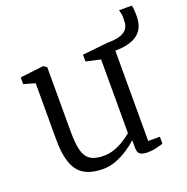

<svg xmlns="http://www.w3.org/2000/svg" viewBox="-126 -810 916 939"><g transform="rotate(-20 332.0 -340.5)"><path d="M485.5 9Q461.5 9 448.5 0.5Q435.5 -8 435.5 -33V-72.5Q416 -54.5 387.2 -35.2Q358.5 -16 324.8 -2.5Q291 11 254.5 11Q163.5 11 125.2 -39.8Q87 -90.5 87 -202.5V-496L28 -513V-548L147.5 -562H150L167 -550.5V-214Q167 -156 175.8 -119.5Q184.5 -83 208.8 -65.8Q233 -48.5 278.5 -48.5Q310 -48.5 338 -59Q366 -69.5 388.8 -84.2Q411.5 -99 427.5 -112.5V-496L352 -513V-548L483 -562H485.5L507.5 -550.5V-42.5H568.5L568 -6Q551.5 -1.5 531.5 3.8Q511.5 9 485.5 9ZM502 -512.5 482.5 -562Q529.5 -562 553.8 -571.2Q578 -580.5 587.5 -595.2Q597 -610 598 -625.5Q599 -641 599 -653.5Q599 -662.5 597 -672.5Q595 -682.5 592 -692H658Q661.5 -683 662.5 -666.2Q663.5 -649.5 663.5 -637.5Q663.5 -610 655.8 -587.2Q648 -564.5 629.8 -547.8Q611.5 -531 580.2 -521.8Q549 -512.5 502 -512.5Z"/></g></svg>

Font: Merriweather 28pt Light
Style: Regular
Weight: 300
Version: Version 2.100